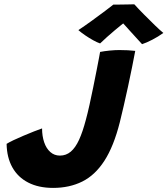

<svg xmlns="http://www.w3.org/2000/svg" viewBox="-20 -886 798 915"><path d="M233 9.5Q164 9.5 114.8 -15.8Q65.5 -41 39 -88.2Q12.5 -135.5 11.5 -200.5Q22.5 -207.5 44 -217.8Q65.5 -228 91.5 -239Q117.5 -250 141.5 -259.5Q165.5 -269 180.5 -274Q180.5 -237.5 190.5 -208Q200.5 -178.5 219.8 -161.5Q239 -144.5 265.5 -144.5Q295 -144.5 317.2 -163.2Q339.5 -182 356.8 -219.8Q374 -257.5 389 -314.5Q397.5 -345.5 406.5 -386.2Q415.5 -427 424.2 -469.8Q433 -512.5 440.2 -549.8Q447.5 -587 452 -611Q456.5 -635 457 -638.5Q477.5 -642.5 502.5 -645Q527.5 -647.5 548.5 -647.5Q571.5 -647.5 589.2 -646.5Q607 -645.5 624.5 -643.5Q618.5 -611 609.5 -566.5Q600.5 -522 590.2 -473.8Q580 -425.5 569.5 -381Q559 -336.5 551 -303.5Q522 -188.5 477.5 -119.8Q433 -51 372 -20.8Q311 9.5 233 9.5ZM620 -865.5Q639 -844.5 666 -817.2Q693 -790 718.2 -765.5Q743.5 -741 758.5 -729Q733.5 -711 706 -696.8Q678.5 -682.5 657 -675.5Q644 -690 629.2 -706Q614.5 -722 600.5 -737.5Q586.5 -753 576 -764.8Q565.5 -776.5 561 -781H575.5Q570 -777 556.8 -766.2Q543.5 -755.5 526 -740.8Q508.5 -726 490.2 -709.8Q472 -693.5 457 -679Q443.5 -683.5 424 -694.2Q404.5 -705 385.5 -718Q366.5 -731 353.5 -742.5Q383.5 -762.5 418.5 -787.8Q453.5 -813 481.8 -834.5Q510 -856 520 -864Q528.5 -864 548.5 -864.2Q568.5 -864.5 589 -864.8Q609.5 -865 620 -865.5Z"/></svg>

Font: Grandstander Thin
Style: Bold Italic
Weight: 700
Italic angle: -15°
Version: Version 1.200